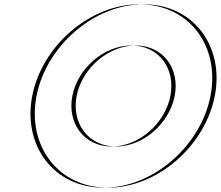

<svg xmlns="http://www.w3.org/2000/svg" viewBox="-20 -860 1029 895"><path d="M317.3 -413C292.4 -285 372.4 -177 500.4 -177C628.4 -177 749.4 -285 774.3 -413C799.2 -541 720 -648 592 -648C464 -648 342.2 -541 317.3 -413ZM130.3 -413C85.2 -181 231.1 15 463.1 15C695.1 15 916.2 -181 961.3 -413C1006.4 -645 861.3 -840 629.3 -840C397.3 -840 175.4 -645 130.3 -413ZM337.3 -413C362.2 -541 484 -648 612 -648C740 -648 819.2 -541 794.3 -413C769.4 -285 648.4 -177 520.4 -177C392.4 -177 312.4 -285 337.3 -413ZM150.3 -413C195.4 -645 417.3 -840 649.3 -840C881.3 -840 1026.4 -645 981.3 -413C936.2 -181 715.1 15 483.1 15C251.1 15 105.2 -181 150.3 -413Z"/></svg>

Font: Hussar Plate
Style: Obl
Weight: 700
Foundry: Cannot Into Space Fonts
Version: Version 0.798247